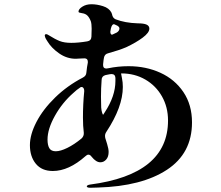

<svg xmlns="http://www.w3.org/2000/svg" viewBox="-20 -835 1040 905"><path d="M885 -258Q885 -112 766.5 -34.5Q648 43 442 49Q430 50 406 50Q389 50 389 43Q389 41 393 38.5Q397 36 404 35Q772 -13 772 -267Q772 -330 743.5 -380.5Q715 -431 665 -460Q615 -489 552 -489Q551 -489 551 -487Q551 -486 555 -466Q559 -447 559 -425Q559 -331 481 -213Q475 -204 475 -194Q475 -188 476 -185L485 -156Q492 -133 492 -119Q492 -96 480.5 -83Q469 -70 453 -70Q433 -70 412 -96Q405 -106 397 -106Q390 -106 383 -99Q304 -29 229 -29Q177 -29 149 -63Q121 -97 121 -151Q121 -201 152 -260.5Q183 -320 240 -375.5Q297 -431 370 -469Q386 -477 387 -492Q390 -521 394 -540V-544Q394 -560 378 -560Q365 -560 355 -559Q345 -558 337 -558Q295 -558 258.5 -583.5Q222 -609 203 -641Q195 -653 193 -659L191 -667Q191 -674 198 -674Q202 -674 208 -670Q240 -650 261.5 -641.5Q283 -633 316 -633Q349 -633 391 -640Q410 -643 411 -662Q412 -675 412 -700Q412 -723 408 -735Q401 -753 391.5 -762Q382 -771 366 -773Q359 -774 354.5 -775.5Q350 -777 350 -780Q350 -792 368 -803.5Q386 -815 411 -815Q437 -815 465.5 -806Q494 -797 505 -776L508 -768Q511 -750 525 -744Q569 -727 629 -725Q658 -725 671 -719Q684 -713 684 -700Q684 -681 652.5 -657.5Q621 -634 574 -612Q541 -598 490 -584Q473 -580 470 -563Q468 -554 466 -532V-528Q466 -512 481 -512Q486 -512 489 -513Q536 -523 586 -523Q668 -523 736 -492Q804 -461 844.5 -401Q885 -341 885 -258ZM517 -721Q508 -721 503 -702L502 -697L500 -685Q500 -677 503.5 -673.5Q507 -670 512 -673L531 -682Q543 -690 543 -701Q543 -708 533 -714L520 -720Q519 -721 517 -721ZM524 -468Q523 -486 505 -486Q500 -486 477 -481Q459 -476 459 -458Q456 -419 456 -379Q456 -345 457 -328Q458 -314 461.5 -303Q465 -292 467 -295L474 -306Q524 -382 524 -453ZM243 -122Q265 -122 297.5 -138Q330 -154 364 -182Q376 -193 375 -209Q371 -240 371 -281Q371 -344 377 -405V-407Q377 -415 373.5 -420Q370 -425 365 -425Q359 -425 353 -419Q343 -413 327 -398Q274 -352 239 -289.5Q204 -227 204 -177Q204 -151 212.5 -136.5Q221 -122 243 -122Z"/></svg>

Font: Shippori Mincho B1
Style: Bold
Weight: 700
Designer: FONTDASU
Foundry: FONTDASU / Google Inc. / but / Adobe
Version: Version 3.110; ttfautohint (v1.8.3)